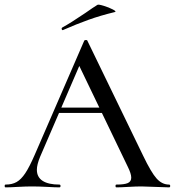

<svg xmlns="http://www.w3.org/2000/svg" viewBox="-25 -808 754 828"><path d="M230 -344H436L443 -321H215ZM704 0Q685 0 645 -2Q603 -4 585 -4Q562 -4 528 -2Q494 0 477 0Q473 0 473 -6Q473 -12 477 -12Q511 -12 526 -18.5Q541 -25 541 -42Q541 -59 526 -89L311 -536L343 -584L148 -132Q134 -98 134 -76Q134 -44 159 -28Q184 -12 231 -12Q236 -12 236 -6Q236 0 231 0Q213 0 179 -2Q141 -4 113 -4Q87 -4 51 -2Q19 0 -1 0Q-5 0 -5 -6Q-5 -12 -1 -12Q27 -12 46.5 -23Q66 -34 84 -61Q102 -88 125 -141L338 -632Q339 -635 345 -635.5Q351 -636 352 -632L592 -137Q627 -64 650.5 -38Q674 -12 704 -12Q709 -12 709 -6Q709 0 704 0ZM246 -678Q242 -678 241 -682.5Q240 -687 243 -689Q278 -708 343 -752Q377 -776 395 -787Q399 -790 422 -783Q445 -776 462 -767Q479 -758 470 -756Q408 -741 356.5 -722.5Q305 -704 248 -679Z"/></svg>

Font: Cormorant SC Medium
Style: Regular
Weight: 500
Designer: Christian Thalmann (Catharsis Fonts)
Foundry: Catharsis Fonts
Version: Version 4.000